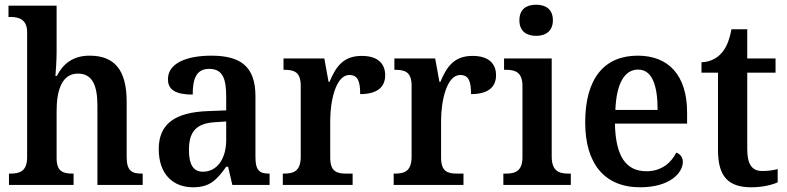

<svg xmlns="http://www.w3.org/2000/svg" viewBox="-20 -784 3336 814"><path d="M18 0H292V-48H289C248 -48 220 -56 220 -114V-314C220 -404 244 -472 310 -472C371 -472 393 -423 393 -336V0H585V-48H582C541 -48 517 -57 517 -119V-353C517 -489 464 -548 360 -548C287 -548 246 -511 221 -462H215C216 -476 220 -523 220 -564V-760H16V-712H26C56 -712 95 -704 95 -648V-118C95 -57 63 -48 24 -48H18Z M798 10C871 10 899 -22 939 -77H947L965 0H1123V-48H1120C1078 -48 1063 -64 1063 -119V-376C1063 -502 1000 -548 876 -548C773 -548 692 -517 692 -448C692 -402 727 -383 797 -383C797 -450 812 -492 867 -492C926 -492 939 -447 939 -374V-316L862 -313C722 -308 653 -259 653 -152C653 -42 717 10 798 10ZM840 -56C799 -56 781 -88 781 -147C781 -222 808 -261 892 -266L939 -269V-191C939 -110 900 -56 840 -56Z M1179 0H1475V-48H1448C1409 -48 1380 -56 1380 -115V-273C1380 -354 1403 -466 1461 -466C1497 -466 1507 -440 1507 -385C1577 -385 1613 -413 1613 -465C1613 -514 1582 -547 1514 -547C1437 -547 1405 -504 1377 -437H1373L1355 -536H1182V-488H1186C1227 -488 1255 -479 1255 -420V-120C1255 -57 1224 -48 1183 -48H1179Z M1649 0H1945V-48H1918C1879 -48 1850 -56 1850 -115V-273C1850 -354 1873 -466 1931 -466C1967 -466 1977 -440 1977 -385C2047 -385 2083 -413 2083 -465C2083 -514 2052 -547 1984 -547C1907 -547 1875 -504 1847 -437H1843L1825 -536H1652V-488H1656C1697 -488 1725 -479 1725 -420V-120C1725 -57 1694 -48 1653 -48H1649Z M2253 -632C2292 -632 2324 -651 2324 -698C2324 -746 2292 -764 2253 -764C2213 -764 2182 -746 2182 -698C2182 -651 2213 -632 2253 -632ZM2114 0H2400V-48H2389C2349 -48 2319 -60 2319 -120V-536H2117V-488H2127C2166 -488 2195 -476 2195 -420V-118C2195 -60 2166 -48 2126 -48H2114Z M2694 10C2820 10 2875 -51 2875 -98C2875 -118 2862 -132 2847 -137C2826 -94 2784 -58 2721 -58C2635 -58 2590 -119 2587 -260H2893V-307C2893 -465 2814 -548 2684 -548C2542 -548 2461 -452 2461 -265C2461 -91 2542 10 2694 10ZM2768 -318H2589C2593 -428 2627 -489 2685 -489C2745 -489 2768 -422 2768 -318Z M3166 10C3216 10 3258 -2 3277 -11V-67C3257 -62 3236 -59 3212 -59C3168 -59 3148 -87 3148 -152V-476H3268V-536H3148V-660H3081C3072 -611 3058 -580 3039 -559C3020 -537 2990 -521 2954 -520V-476H3024V-147C3024 -31 3072 10 3166 10Z"/></svg>

Font: Noto Serif Khmer SemiCondensed SemiBold
Style: Regular
Weight: 600
Width: 4
Designer: Danh Hong and the Monotype Design Team
Foundry: Monotype Imaging Inc.
Version: Version 2.004